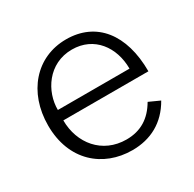

<svg xmlns="http://www.w3.org/2000/svg" viewBox="-126 -674 826 817"><g transform="rotate(-30 286.5 -265.0)"><path d="M111 -247H529C529 -429 441 -540 293 -540C146 -540 44 -423 44 -260C44 -88 159 10 303 10C393 10 467 -29 514 -112L461 -136C425 -74 374 -42 304 -42C185 -42 111 -135 111 -247ZM113 -297C112 -387 176 -490 293 -490C402 -490 465 -402 465 -297Z"/></g></svg>

Font: 18Franklin Light
Style: Regular
Weight: 300
Designer: Pablo Impallari, Rodrigo Fuenzalida (Modified by Dan O. Williams)
Version: Version 0.025;PS 000.025;hotconv 1.0.88;makeotf.lib2.5.64775